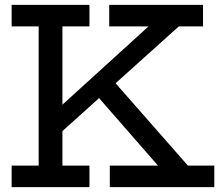

<svg xmlns="http://www.w3.org/2000/svg" viewBox="-20 -772 916 792"><path d="M28 -663V-752H349V-663H237.5V-89H349V0H28V-89H139.5V-663ZM427 -462.5 755 -89H864V0H433V-89H631.5L371 -387.5ZM184.5 -292 592.5 -663H430.5V-752H817.5V-663H717.5L215.5 -211.5Z"/></svg>

Font: Hepta Slab ExtraLight Medium
Style: Regular
Weight: 500
Version: Version 1.100